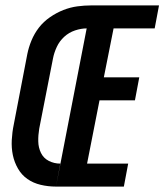

<svg xmlns="http://www.w3.org/2000/svg" viewBox="-20 -690 608 710"><path d="M187 0 317 -670H568L552 -585H400L364 -404H495L479 -319H348L302 -85H454L438 0ZM187 0Q158 0 130.5 -6.5Q103 -13 81.5 -28Q60 -43 46.5 -66.5Q33 -90 27.5 -116.5Q22 -143 23.5 -172Q25 -201 31 -230L81 -490Q86 -515 96.5 -540.5Q107 -566 124 -588Q141 -610 165 -626.5Q189 -643 214.5 -653Q240 -663 266 -666.5Q292 -670 317 -670L301 -585Q280 -585 257.5 -577.5Q235 -570 217.5 -554Q200 -538 190 -516.5Q180 -495 176 -474L125 -214Q121 -190 121.5 -167Q122 -144 131.5 -124.5Q141 -105 160.5 -95Q180 -85 203 -85Z"/></svg>

Font: Lode Dark
Style: Bold Italic
Weight: 700
Italic angle: -11°
Monospace: yes
Designer: Belleve Invis
Foundry: Belleve Invis
Version: Version 29.2.0; ttfautohint (v1.8.3)